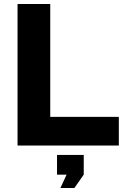

<svg xmlns="http://www.w3.org/2000/svg" viewBox="-20 -730 625 963"><path d="M283 213 314 146H266V47H400V146L353 213ZM68 0V-710H232V-144H576V0Z"/></svg>

Font: Boldmen
Style: Bold
Weight: 700
Designer: Matt McInerney, Pablo Impallari, Rodrigo Fuenzalida
Foundry: LIVING CONCEPT
Version: Version 1.000